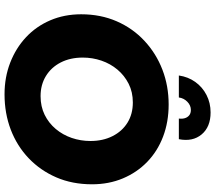

<svg xmlns="http://www.w3.org/2000/svg" viewBox="-71 -866 949 847"><g transform="rotate(90 403.5 -442.5)"><path d="M396 12Q321 12 256.5 -13Q192 -38 144 -83Q96 -128 69.5 -190Q43 -252 43 -326Q43 -412 74 -483Q105 -554 160.5 -605.5Q216 -657 287.5 -684.5Q359 -712 441 -712Q518 -712 582.5 -687.5Q647 -663 694 -617.5Q741 -572 767 -510Q793 -448 793 -374Q793 -287 762.5 -216.5Q732 -146 678 -94.5Q624 -43 552 -15.5Q480 12 396 12ZM404 -147Q450 -147 486.5 -165Q523 -183 549 -214Q575 -245 588.5 -284.5Q602 -324 602 -367Q602 -422 580.5 -464.5Q559 -507 521 -530.5Q483 -554 432 -554Q386 -554 349.5 -535.5Q313 -517 287 -486Q261 -455 247.5 -415.5Q234 -376 234 -333Q234 -278 255.5 -236Q277 -194 315.5 -170.5Q354 -147 404 -147ZM313 -757Q319 -798 341.5 -829.5Q364 -861 399 -879Q434 -897 476 -897Q540 -897 573 -857.5Q606 -818 594 -757H503Q505 -771 501.5 -783Q498 -795 489 -802.5Q480 -810 465 -810Q445 -810 429 -794.5Q413 -779 410 -757Z"/></g></svg>

Font: MuseoModerno Thin ExtraBold
Style: Italic
Weight: 800
Italic angle: -9°
Version: Version 1.003